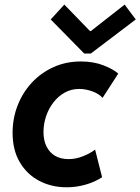

<svg xmlns="http://www.w3.org/2000/svg" viewBox="-20 -793 599 819"><path d="M264.6 5.9Q199.7 5.9 147.2 -21.7Q94.7 -49.3 64.2 -101.3Q33.7 -153.3 33.7 -226.1Q33.7 -288.1 55.2 -343.3Q76.7 -398.4 115.7 -440.4Q154.8 -482.4 208 -506.6Q261.2 -530.8 324.7 -530.8Q378.9 -530.8 421.1 -514.4Q463.4 -498 484.4 -479L417.5 -375.5Q402.3 -393.1 373.8 -403.3Q345.2 -413.6 317.4 -413.6Q283.7 -413.6 255.9 -397.9Q228 -382.3 207.8 -356Q187.5 -329.6 176.5 -296.9Q165.5 -264.2 165.5 -229.5Q165.5 -194.8 178.2 -168.7Q190.9 -142.6 214.8 -128.4Q238.8 -114.3 272.5 -114.3Q303.2 -114.3 334 -126.5Q364.7 -138.7 385.7 -154.8L415.5 -37.1Q385.7 -17.1 345.7 -5.6Q305.7 5.9 264.6 5.9ZM339.4 -564.5 196.3 -710 254.4 -773.4 363.8 -660.6H367.7L511.7 -773.4L559.1 -710L367.2 -564.5Z"/></svg>

Font: Reddit Sans
Style: Bold Italic
Weight: 700
Italic angle: -11.25°
Designer: Stephen Hutchings
Version: Version 1.013